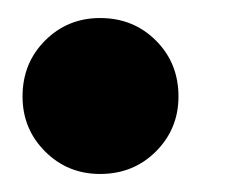

<svg xmlns="http://www.w3.org/2000/svg" viewBox="-20 -181 280 213"><path d="M91 12Q55 12 30 -13Q5 -38 5 -74Q5 -111 30 -136Q55 -161 91 -161Q128 -161 153 -136Q178 -111 178 -74Q178 -38 153 -13Q128 12 91 12Z"/></svg>

Font: Libre Bodoni
Style: Bold Italic
Weight: 700
Italic angle: -13°
Version: Version 2.005;gftools[0.9.23]